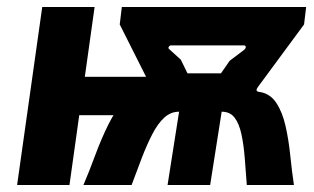

<svg xmlns="http://www.w3.org/2000/svg" viewBox="-20 -530 899 550"><path d="M29 0 101 -510H251L223 -310H435L419 -200H207L179 0ZM219 0Q236 -40 253 -86Q270 -132 290.5 -173.5Q311 -215 337.5 -242.5Q364 -270 400 -273Q408 -274 411 -277Q414 -280 410 -287L323 -460L329 -510H857L851 -460L719 -281Q710 -269 721 -267Q753 -263 771 -236Q789 -209 798 -169Q807 -129 811.5 -84.5Q816 -40 822 0H687Q684 -41 681 -78.5Q678 -116 671.5 -146Q665 -176 652 -193Q639 -210 615 -210L582 0H460L493 -210Q469 -210 450.5 -193Q432 -176 416.5 -146Q401 -116 386.5 -78.5Q372 -41 357 0ZM517 -320H613L638 -356L679 -387Q684 -391 684 -395.5Q684 -400 678 -400H470Q466 -400 463.5 -396Q461 -392 465 -389L498 -359Z"/></svg>

Font: Finlandica
Style: Italic
Weight: 400
Italic angle: -8°
Designer: Niklas Ekholm, Juho Hiilivirta, Jaakko Suomalainen
Foundry: Helsinki Type Studio
Version: Version 1.064